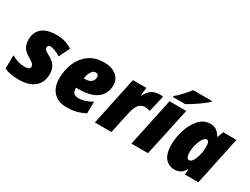

<svg xmlns="http://www.w3.org/2000/svg" viewBox="-63 -1330 2483 1905"><g transform="rotate(30 1178.0 -378.0)"><path d="M15 -21 17 -174Q60 -150 96.5 -140Q133 -130 171 -130Q192 -130 210.5 -137Q229 -144 229 -164Q229 -181 216.5 -195Q204 -209 160 -234Q111 -262 89.5 -298Q68 -334 68 -386Q68 -468 123 -515.5Q178 -563 290 -563Q343 -563 387 -550.5Q431 -538 471 -511L410 -388Q383 -407 349 -420.5Q315 -434 290 -434Q262 -434 262 -401Q262 -387 275 -376.5Q288 -366 321 -348Q374 -321 398.5 -283Q423 -245 423 -194Q423 -93 359 -41.5Q295 10 182 10Q77 10 15 -21Z M525 -206Q525 -300 559.5 -381.5Q594 -463 663.5 -513Q733 -563 833 -563Q921 -563 973 -521.5Q1025 -480 1025 -411Q1025 -315 955.5 -260.5Q886 -206 744 -206H716V-198Q716 -161 733.5 -144Q751 -127 787 -127Q825 -127 861.5 -139Q898 -151 940 -175L938 -40Q889 -15 843.5 -2.5Q798 10 731 10Q632 10 578.5 -47Q525 -104 525 -206ZM747 -324Q798 -324 821.5 -346Q845 -368 845 -399Q845 -415 836 -425Q827 -435 809 -435Q781 -435 760.5 -400.5Q740 -366 736 -324Z M1167 -553H1321L1311 -461H1315Q1348 -519 1383 -541Q1418 -563 1473 -563Q1498 -563 1508 -559L1464 -371Q1438 -382 1405 -382Q1363 -382 1336 -350.5Q1309 -319 1292 -243L1240 0H1050Z M1586 -553H1778L1659 0H1469ZM1594 -617Q1627 -643 1665 -684Q1703 -725 1735 -766H1950V-759Q1930 -734 1858 -683.5Q1786 -633 1735 -606H1594Z M1817 -196Q1817 -271 1843.5 -357Q1870 -443 1923 -503Q1976 -563 2053 -563Q2094 -563 2122 -543Q2150 -523 2172 -485H2176L2201 -553H2353L2236 0H2082L2087 -60H2083Q2062 -26 2034.5 -8Q2007 10 1965 10Q1898 10 1857.5 -39Q1817 -88 1817 -196ZM2123 -280Q2127 -302 2127 -343Q2127 -410 2097 -410Q2076 -410 2056 -380Q2036 -350 2023.5 -303.5Q2011 -257 2011 -210Q2011 -178 2020 -160.5Q2029 -143 2046 -143Q2071 -143 2091.5 -182.5Q2112 -222 2123 -280Z"/></g></svg>

Font: Noto Sans Display Black
Style: Italic
Weight: 900
Italic angle: -12°
Designer: Monotype Design team
Foundry: Monotype Imaging Inc.
Version: Version 1.000